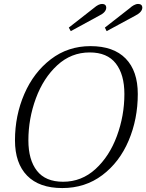

<svg xmlns="http://www.w3.org/2000/svg" viewBox="-20 -944 742 974"><path d="M329 -804 457 -904Q480 -924 498 -924Q508 -924 513.5 -919Q519 -914 519 -906Q519 -882 484 -865L339 -786ZM512 -804 640 -904Q647 -911 658.5 -917.5Q670 -924 681 -924Q691 -924 696.5 -919Q702 -914 702 -906Q702 -883 667 -865L521 -786ZM56 -232Q56 -358 103.5 -467.5Q151 -577 238 -643.5Q325 -710 439 -710Q556 -710 617.5 -647Q679 -584 679 -467Q679 -340 632.5 -230.5Q586 -121 499 -55.5Q412 10 296 10Q179 10 117.5 -53Q56 -116 56 -232ZM611 -467Q611 -566 567.5 -622Q524 -678 435 -678Q341 -678 270.5 -613Q200 -548 162 -445Q124 -342 124 -232Q124 -133 167.5 -77.5Q211 -22 300 -22Q394 -22 464.5 -86.5Q535 -151 573 -254Q611 -357 611 -467Z"/></svg>

Font: Trirong Light
Style: Italic
Weight: 300
Italic angle: -12°
Designer: Katatrad Team
Foundry: CadsonDemak
Version: Version 1.001